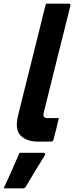

<svg xmlns="http://www.w3.org/2000/svg" viewBox="-46 -770 416 1044"><path d="M176 -639Q182 -665 189.5 -694.5Q197 -724 204 -750H329Q333 -750 336 -747Q339 -744 337 -739Q300 -594 264 -448.5Q228 -303 192 -158Q188 -142 193 -135Q197 -128 212 -128H274Q267 -99 260 -69.5Q253 -40 245 -11Q242 0 231 0H162Q99 0 66 -33Q33 -66 53 -145Q84 -268 114.5 -392Q145 -516 176 -639ZM60 61H190Q196 61 199 64.5Q202 68 198 74Q171 117 146.5 157.5Q122 198 95 244Q93 248 89 251Q85 254 78 254H-26Q-3 204 19 155Q41 106 60 61Z"/></svg>

Font: Recursive Sn Lnr St
Style: Bold Italic
Weight: 700
Italic angle: -15°
Version: Version 1.079;hotconv 1.0.112;makeotfexe 2.5.65598; ttfautoh